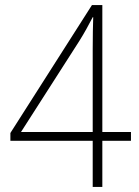

<svg xmlns="http://www.w3.org/2000/svg" viewBox="-20 -738 548 758"><path d="M497 -182V-217H384V-718H343L21 -213V-182H346V0H384V-182ZM346 -542V-217H63L293 -576C315 -611 328 -636 346 -670H348C347 -630 346 -604 346 -542Z"/></svg>

Font: Noto Sans SemiCondensed ExtraLight
Style: Regular
Weight: 200
Width: 4
Designer: Monotype Design Team
Foundry: Monotype Imaging Inc.
Version: Version 2.013